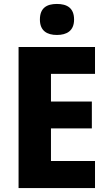

<svg xmlns="http://www.w3.org/2000/svg" viewBox="-20 -952 548 972"><path d="M268 -932C217 -932 182 -912 182 -853C182 -796 218 -775 268 -775C318 -775 355 -796 355 -853C355 -912 319 -932 268 -932ZM461 0V-137H238V-302H445V-438H238V-578H461V-714H74V0Z"/></svg>

Font: Noto Sans Lao SemiCondensed ExtraBold
Style: Regular
Weight: 800
Width: 4
Designer: Monotype Design Team
Foundry: Monotype Imaging Inc.
Version: Version 2.003